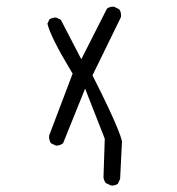

<svg xmlns="http://www.w3.org/2000/svg" viewBox="-20 -455 540 587"><path d="M318.8 111.8Q320.3 112.3 323.5 112.3Q326.7 112.3 331.3 111.1Q335.9 109.9 340.3 106.9L347.2 92.3L353 -23.4Q346.2 -51.8 309.6 -129.4Q291 -168.9 262.7 -224.6Q329.6 -362.3 349.6 -402.3Q350.1 -405.8 350.1 -408.2Q350.1 -410.6 349.6 -413.6Q349.1 -420.4 344.2 -426.8L329.6 -434.1Q328.1 -434.6 326.7 -434.6Q314.9 -434.6 307.1 -428.7Q291 -397.9 228.5 -273.9L166 -394.5L152.8 -400.9Q151.4 -401.4 149.7 -401.4Q147.9 -401.4 145.5 -401.1Q143.1 -400.9 140.6 -399.9Q135.7 -398.9 131.3 -396L125 -382.8Q133.8 -343.3 198.7 -235.4L202.1 -230L130.4 -41Q129.9 -39.6 129.9 -38.1Q129.9 -25.9 135.7 -17.1L149.9 -10.3Q150.9 -9.8 151.9 -9.8Q163.6 -9.8 172.9 -17.1L240.2 -184.1L300.3 -30.8L296.4 87.4Q297.9 97.2 303.2 104.5Z"/></svg>

Font: NaikaiFont
Style: ExtraLight
Weight: 200
Version: Version 1.89